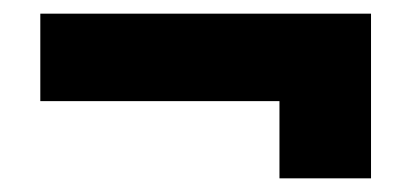

<svg xmlns="http://www.w3.org/2000/svg" viewBox="-20 -350 601 281"><path d="M389 -89V-202H39V-330H523V-89Z"/></svg>

Font: MuseoModerno Thin
Style: Bold
Weight: 700
Version: Version 1.003